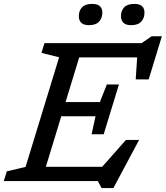

<svg xmlns="http://www.w3.org/2000/svg" viewBox="-40 -928 850 984"><path d="M480.5 36 461.5 0H-20.5L-5 -50L91 -72.5L263 -634.5L172.5 -657L188 -707H686L737 -742H789.5L722 -521H655.5L663 -634H366L296 -405H472L507.5 -495H569.5L491.5 -240H429.5L449.5 -332H274L195 -73H483.5L605.5 -211H673L541 36ZM416 -799Q364 -799 364 -846Q364 -872.5 380.2 -890.2Q396.5 -908 432.5 -908Q484.5 -908 484.5 -862.5Q484.5 -836 468 -817.5Q451.5 -799 416 -799ZM632 -799Q580 -799 580 -846Q580 -872.5 596.2 -890.2Q612.5 -908 648.5 -908Q700.5 -908 700.5 -862.5Q700.5 -836 684 -817.5Q667.5 -799 632 -799Z"/></svg>

Font: Newsreader Caption
Style: Italic
Weight: 400
Italic angle: -17°
Designer: Hugues Gentile
Foundry: Production Type
Version: Version 1.001